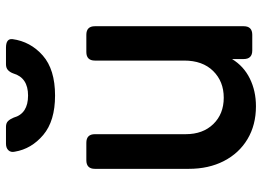

<svg xmlns="http://www.w3.org/2000/svg" viewBox="-134 -708 855 626"><g transform="rotate(-90 293.0 -395.5)"><path d="M259 12Q198 12 152 -15.5Q106 -43 80.5 -92.5Q55 -142 55 -207V-513Q55 -541 83 -541H140Q168 -541 168 -513V-217Q168 -161 201 -127Q234 -93 287 -93Q340 -93 374 -127.5Q408 -162 408 -222V-513Q408 -541 436 -541H492Q520 -541 520 -513V-28Q520 0 492 0H441Q413 0 413 -28V-66Q390 -28 349.5 -8Q309 12 259 12ZM294 -643Q211 -643 165.5 -681.5Q120 -720 111 -774Q108 -787 115.5 -795Q123 -803 137 -803H192Q204 -803 210.5 -796.5Q217 -790 222 -778Q235 -731 294 -731Q352 -731 366 -779Q370 -790 377 -796.5Q384 -803 396 -803H450Q480 -803 478 -782Q470 -723 424.5 -683Q379 -643 294 -643Z"/></g></svg>

Font: Pitagon Sans Text SemiBold
Style: Regular
Weight: 600
Designer: Travis Tran
Foundry: Pitagon
Version: Version 1.001; ttfautohint (v1.8.4.7-5d5b);gftools[0.9.26]